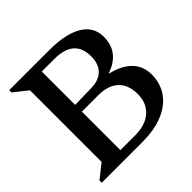

<svg xmlns="http://www.w3.org/2000/svg" viewBox="-175 -851 1012 1012"><g transform="rotate(-45 330.5 -345.0)"><path d="M187 0V-52H330Q407 -52 450.5 -90.5Q494 -129 494 -196Q494 -266 454.5 -302.5Q415 -339 344 -339H192V-389H364Q484 -389 551.5 -343.5Q619 -298 619 -218Q619 -151 584.5 -102Q550 -53 485.5 -26.5Q421 0 331 0ZM29 0V-17L106 -78V-612L29 -673V-690H220V0ZM421 -368V-398H465V-368ZM217 -366V-389L343 -392Q400 -393 430.5 -423.5Q461 -454 461 -511Q461 -638 313 -638H161V-690H325Q450 -690 515.5 -650.5Q581 -611 581 -536Q581 -454 520 -410Q459 -366 341 -366Z"/></g></svg>

Font: Platypi Light
Style: Regular
Weight: 400
Version: Version 1.200